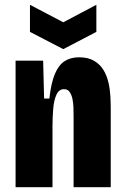

<svg xmlns="http://www.w3.org/2000/svg" viewBox="-20 -781 523 801"><path d="M45 0V-330V-528H160L164 -370H186Q193 -434 208.5 -471.5Q224 -509 249 -525.5Q274 -542 310 -542Q348 -542 373 -527Q398 -512 412 -488.5Q426 -465 432.5 -436.5Q439 -408 440.5 -379.5Q442 -351 442 -327V0H287V-289Q287 -309 286.5 -330.5Q286 -352 282 -369.5Q278 -387 270 -398Q262 -409 247 -409Q226 -409 215.5 -386Q205 -363 202 -327.5Q199 -292 199 -253V0ZM105 -761 244 -688 382 -761V-648L244 -576L105 -648Z"/></svg>

Font: Bricolage Grotesque Condensed ExtraBold
Style: Regular
Weight: 800
Width: 3
Designer: Mathieu Triay
Foundry: Atelier Triay
Version: Version 1.000;gftools[0.9.30]